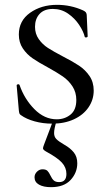

<svg xmlns="http://www.w3.org/2000/svg" viewBox="-20 -500 442 795"><path d="M241 -266Q282 -245 307.5 -228Q333 -211 350.5 -185.5Q368 -160 368 -125Q368 -87 346.5 -55.5Q325 -24 286 -6Q247 12 196 12Q158 12 123.5 2.5Q89 -7 67 -23Q62 -26 60.5 -30Q59 -34 58 -43L49 -146Q49 -150 54 -151Q59 -152 61 -148Q81 -90 122.5 -48Q164 -6 215 -6Q248 -6 272 -25.5Q296 -45 296 -86Q296 -118 280 -142.5Q264 -167 240 -183.5Q216 -200 178 -221Q139 -242 115 -258.5Q91 -275 74.5 -299.5Q58 -324 58 -357Q58 -414 104.5 -447Q151 -480 216 -480Q273 -480 324 -457Q332 -453 335 -449.5Q338 -446 339 -439L343 -350Q343 -346 338 -345Q333 -344 331 -347Q326 -369 308 -396.5Q290 -424 262 -443.5Q234 -463 199 -463Q163 -463 144 -442.5Q125 -422 125 -389Q125 -360 140.5 -338Q156 -316 178.5 -301.5Q201 -287 241 -266ZM204 51Q204 66 213 75.5Q222 85 246 99Q271 113 285.5 131Q300 149 300 176Q300 215 272.5 245Q245 275 191 275Q160 275 141.5 264.5Q123 254 123 234Q123 221 133 211Q143 201 156 201Q170 201 176.5 207.5Q183 214 189 227Q195 240 202.5 247Q210 254 225 254Q255 254 255 220Q255 194 236.5 173.5Q218 153 170 127Q158 120 158 114Q158 110 163 97Q183 44 188 31L199 1L214 2Q204 33 204 51Z"/></svg>

Font: Cormorant SC Medium
Style: Regular
Weight: 500
Designer: Christian Thalmann (Catharsis Fonts)
Foundry: Catharsis Fonts
Version: Version 4.000